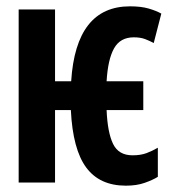

<svg xmlns="http://www.w3.org/2000/svg" viewBox="-20 -577 540 607"><path d="M378 10Q295 10 252.5 -47.5Q210 -105 204 -229H154V0H39V-547H154V-320H205Q220 -557 391 -557Q426 -557 450 -550Q474 -543 490 -534L466 -441Q453 -448 438.5 -453.5Q424 -459 403 -459Q360 -459 340.5 -424Q321 -389 317 -320H433V-229H317Q320 -158 337.5 -122Q355 -86 399 -86Q425 -86 443.5 -93Q462 -100 479 -110V-18Q463 -8 437.5 1Q412 10 378 10Z"/></svg>

Font: Noto Sans Mono ExtraCondensed
Style: Bold
Weight: 700
Width: 2
Designer: Monotype Design Team
Foundry: Monotype Imaging Inc.
Version: Version 2.014